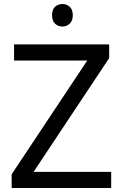

<svg xmlns="http://www.w3.org/2000/svg" viewBox="-20 -935 612 955"><path d="M533 0H38V-68L414 -634H50V-714H523V-646L147 -80H533ZM291 -915Q311 -915 326.5 -901.5Q342 -888 342 -859Q342 -831 326.5 -817Q311 -803 291 -803Q269 -803 254 -817Q239 -831 239 -859Q239 -888 254 -901.5Q269 -915 291 -915Z"/></svg>

Font: Noto Sans Deseret
Style: Regular
Weight: 400
Designer: Monotype Design Team
Foundry: Monotype Imaging Inc.
Version: Version 2.001; ttfautohint (v1.8.4.7-5d5b)